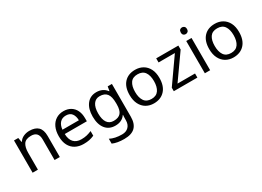

<svg xmlns="http://www.w3.org/2000/svg" viewBox="-22 -1630 3769 2763"><g transform="rotate(-30 1862.5 -248.5)"><path d="M343 -546Q439 -546 488 -499Q537 -452 537 -349V0H450V-343Q450 -472 330 -472Q241 -472 207 -422Q173 -372 173 -278V0H85V-536H156L169 -463H174Q200 -505 246 -525.5Q292 -546 343 -546Z M910 -546Q978 -546 1028 -516Q1078 -486 1104.5 -431.5Q1131 -377 1131 -304V-251H764Q766 -160 810.5 -112.5Q855 -65 935 -65Q986 -65 1025.5 -74.5Q1065 -84 1107 -102V-25Q1066 -7 1026 1.5Q986 10 931 10Q854 10 796 -21Q738 -52 705.5 -113Q673 -174 673 -264Q673 -352 702.5 -415Q732 -478 785.5 -512Q839 -546 910 -546ZM909 -474Q846 -474 809.5 -433.5Q773 -393 766 -321H1039Q1038 -389 1007 -431.5Q976 -474 909 -474Z M1457 -546Q1510 -546 1552.5 -526Q1595 -506 1625 -465H1630L1642 -536H1712V9Q1712 124 1653.5 182Q1595 240 1472 240Q1354 240 1279 206V125Q1358 167 1477 167Q1546 167 1585.5 126.5Q1625 86 1625 16V-5Q1625 -17 1626 -39.5Q1627 -62 1628 -71H1624Q1570 10 1458 10Q1354 10 1295.5 -63Q1237 -136 1237 -267Q1237 -395 1295.5 -470.5Q1354 -546 1457 -546ZM1469 -472Q1402 -472 1365 -418.5Q1328 -365 1328 -266Q1328 -167 1364 -114.5Q1400 -62 1471 -62Q1552 -62 1589 -105.5Q1626 -149 1626 -246V-267Q1626 -376 1588 -424Q1550 -472 1469 -472Z M2348 -269Q2348 -136 2280.5 -63Q2213 10 2098 10Q2027 10 1971.5 -22.5Q1916 -55 1884 -117.5Q1852 -180 1852 -269Q1852 -402 1918.5 -474Q1985 -546 2101 -546Q2173 -546 2229 -513.5Q2285 -481 2316.5 -419.5Q2348 -358 2348 -269ZM1943 -269Q1943 -174 1980.5 -118.5Q2018 -63 2100 -63Q2181 -63 2219 -118.5Q2257 -174 2257 -269Q2257 -364 2219 -418Q2181 -472 2099 -472Q2017 -472 1980 -418Q1943 -364 1943 -269Z M2823 0H2431V-58L2719 -468H2448V-536H2816V-470L2532 -68H2823Z M2992 -737Q3012 -737 3027.5 -723.5Q3043 -710 3043 -681Q3043 -652 3027.5 -638.5Q3012 -625 2992 -625Q2970 -625 2955 -638.5Q2940 -652 2940 -681Q2940 -710 2955 -723.5Q2970 -737 2992 -737ZM3035 -536V0H2947V-536Z M3671 -269Q3671 -136 3603.5 -63Q3536 10 3421 10Q3350 10 3294.5 -22.5Q3239 -55 3207 -117.5Q3175 -180 3175 -269Q3175 -402 3241.5 -474Q3308 -546 3424 -546Q3496 -546 3552 -513.5Q3608 -481 3639.5 -419.5Q3671 -358 3671 -269ZM3266 -269Q3266 -174 3303.5 -118.5Q3341 -63 3423 -63Q3504 -63 3542 -118.5Q3580 -174 3580 -269Q3580 -364 3542 -418Q3504 -472 3422 -472Q3340 -472 3303 -418Q3266 -364 3266 -269Z"/></g></svg>

Font: Noto Sans
Style: Regular
Weight: 400
Designer: Monotype Design Team
Foundry: Monotype Imaging Inc.
Version: Version 1.902